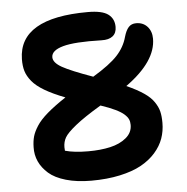

<svg xmlns="http://www.w3.org/2000/svg" viewBox="-52 -719 804 825"><g transform="rotate(-5 350.0 -306.5)"><path d="M309.1 55.2Q247.1 55.2 200 41.5Q152.8 27.8 126 4.2Q99.1 -19.5 86.2 -48.1Q73.2 -76.7 74.2 -109.9Q74.7 -135.7 80.3 -155.8Q85.9 -175.8 101.6 -200.2Q117.2 -224.6 148.7 -251.7Q180.2 -278.8 229 -311Q175.8 -331.5 141.1 -352.1Q106.4 -372.6 88.1 -395Q69.8 -417.5 63.2 -439.7Q56.6 -461.9 57.1 -491.2Q60.1 -668 356.9 -668Q418.5 -668 444.3 -648.7Q470.2 -629.4 470.2 -594.2Q470.2 -567.9 453.4 -554.4Q436.5 -541 404.8 -542Q289.1 -545.4 238.5 -531.2Q188 -517.1 188 -487.8Q188 -464.4 224.9 -443.6Q261.7 -422.9 356 -389.2Q429.7 -433.6 462.4 -469Q495.1 -504.4 506.8 -547.9Q514.6 -575.2 526.6 -588.6Q538.6 -602.1 559.1 -602.1Q589.4 -602.1 607.7 -581.8Q626 -561.5 626 -529.8Q626 -431.6 494.1 -336.9Q539.6 -316.4 567.9 -297.1Q596.2 -277.8 610.6 -256.3Q625 -234.9 629.9 -214.8Q634.8 -194.8 634.8 -166Q634.8 -130.4 623.5 -98.6Q612.3 -66.9 587.2 -38.3Q562 -9.8 524.9 10.7Q487.8 31.2 432.6 43.2Q377.4 55.2 309.1 55.2ZM206.1 -98.1Q206.1 -87.9 207 -83Q246.1 -71.8 307.1 -71.8Q360.4 -71.8 402.1 -81.3Q443.8 -90.8 470.9 -113.3Q498 -135.7 498 -168.9Q498 -182.6 493.4 -193.1Q488.8 -203.6 476.1 -215.1Q463.4 -226.6 438.7 -238.5Q414.1 -250.5 376 -263.2Q303.2 -219.7 265.4 -189.2Q227.5 -158.7 216.8 -139.9Q206.1 -121.1 206.1 -98.1Z"/></g></svg>

Font: Shantell Sans Bouncy
Style: Regular
Weight: 600
Designer: Stephen Nixon, Anya Danilova, Shantell Martin
Foundry: Arrow Type
Version: Version 1.006;[9816181b4]